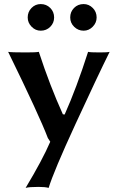

<svg xmlns="http://www.w3.org/2000/svg" viewBox="-20 -687 579 944"><path d="M325.2 -601.1Q325.2 -628.9 344 -647.9Q362.8 -667 391.1 -667Q417 -667 436 -647.9Q455.1 -628.9 455.1 -601.1Q455.1 -575.2 436 -555.7Q417 -536.1 391.1 -536.1Q364.3 -536.1 344.7 -555.2Q325.2 -574.2 325.2 -601.1ZM116.2 -601.1Q116.2 -628.9 135 -647.9Q153.8 -667 180.2 -667Q208 -667 227.1 -647.9Q246.1 -628.9 246.1 -601.1Q246.1 -574.2 227.1 -555.2Q208 -536.1 180.2 -536.1Q154.3 -536.1 135.3 -555.7Q116.2 -575.2 116.2 -601.1ZM20 -432.1Q34.2 -429.2 107.9 -429.2Q157.7 -429.2 170.9 -432.1Q225.1 -266.1 289.1 -125L297.9 -124Q356 -253.9 413.1 -432.1Q422.9 -429.2 470.2 -429.2Q509.3 -429.2 519 -432.1Q459 -311 351.1 -76.9Q243.2 157.2 219.2 236.8Q202.1 231.9 169.9 231.9Q123 231.9 106 236.8Q189 98.6 227.1 9.8L215.3 -8.3Q173.8 -117.7 20 -432.1Z"/></svg>

Font: Linux Biolinum
Style: Bold
Weight: 700
Designer: Philipp H. Poll
Foundry: Philipp H. Poll
Version: Version 1.3.2 ; ttfautohint (v0.9)